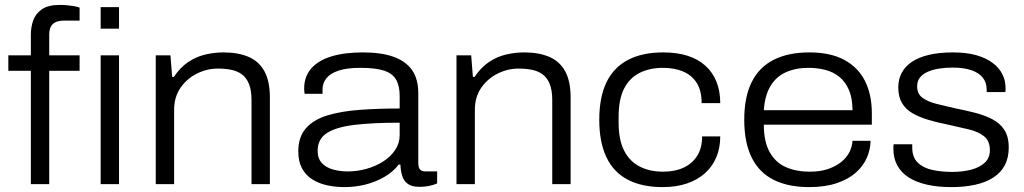

<svg xmlns="http://www.w3.org/2000/svg" viewBox="-20 -752 4183 784"><path d="M106 0V-463H14V-526H106V-611Q106 -641 115.5 -668.5Q125 -696 151 -714Q177 -732 224 -732Q240 -732 254.5 -730.5Q269 -729 281.5 -727Q294 -725 305 -721V-668H243Q211 -668 196 -654Q181 -640 181 -612V-526H305V-463H181V0ZM391 -635V-723H466V-635ZM391 0V-526H466V0Z M616 0V-526H676L683 -438H690Q716 -477 749 -499Q782 -521 819 -529.5Q856 -538 893 -538Q952 -538 994.5 -520Q1037 -502 1059.5 -461.5Q1082 -421 1082 -354V0H1007V-343Q1007 -384 996.5 -409.5Q986 -435 967.5 -448.5Q949 -462 924 -467Q899 -472 870 -472Q825 -472 784 -451.5Q743 -431 717 -393.5Q691 -356 691 -303V0Z M1387 12Q1349 12 1315 4.5Q1281 -3 1254.5 -20Q1228 -37 1213 -65Q1198 -93 1198 -134Q1198 -193 1229.5 -228.5Q1261 -264 1317.5 -281Q1374 -298 1449.5 -303.5Q1525 -309 1612 -309V-360Q1612 -401 1597.5 -426.5Q1583 -452 1548.5 -463.5Q1514 -475 1451 -475Q1396 -475 1362 -463.5Q1328 -452 1312.5 -432Q1297 -412 1297 -388V-369H1224Q1223 -374 1222.5 -379Q1222 -384 1222 -391Q1222 -439 1250.5 -472Q1279 -505 1332.5 -521.5Q1386 -538 1462 -538Q1536 -538 1586 -520.5Q1636 -503 1662 -466.5Q1688 -430 1688 -371V-88Q1688 -68 1695 -60Q1702 -52 1719 -52H1765V-3Q1749 4 1730.5 7.5Q1712 11 1694 11Q1662 11 1645.5 -1Q1629 -13 1622.5 -33.5Q1616 -54 1615 -80H1608Q1585 -50 1549.5 -29.5Q1514 -9 1472.5 1.5Q1431 12 1387 12ZM1400 -52Q1438 -52 1476 -62.5Q1514 -73 1544.5 -92.5Q1575 -112 1593.5 -139.5Q1612 -167 1612 -200V-251Q1501 -251 1426.5 -242Q1352 -233 1314.5 -208.5Q1277 -184 1277 -136Q1277 -105 1294 -86.5Q1311 -68 1339.5 -60Q1368 -52 1400 -52Z M1844 0V-526H1904L1911 -438H1918Q1944 -477 1977 -499Q2010 -521 2047 -529.5Q2084 -538 2121 -538Q2180 -538 2222.5 -520Q2265 -502 2287.5 -461.5Q2310 -421 2310 -354V0H2235V-343Q2235 -384 2224.5 -409.5Q2214 -435 2195.5 -448.5Q2177 -462 2152 -467Q2127 -472 2098 -472Q2053 -472 2012 -451.5Q1971 -431 1945 -393.5Q1919 -356 1919 -303V0Z M2686 12Q2601 12 2543 -18.5Q2485 -49 2456 -110.5Q2427 -172 2427 -263Q2427 -354 2456 -415Q2485 -476 2543.5 -507Q2602 -538 2688 -538Q2744 -538 2787 -524.5Q2830 -511 2860 -484Q2890 -457 2905.5 -418.5Q2921 -380 2921 -331H2845Q2845 -382 2825 -413.5Q2805 -445 2769.5 -460Q2734 -475 2687 -475Q2634 -475 2593 -455Q2552 -435 2529 -391.5Q2506 -348 2506 -274V-252Q2506 -181 2528.5 -137Q2551 -93 2592 -72Q2633 -51 2688 -51Q2736 -51 2771.5 -67.5Q2807 -84 2827 -116Q2847 -148 2847 -195H2921Q2921 -148 2905 -110Q2889 -72 2859 -45Q2829 -18 2785.5 -3Q2742 12 2686 12Z M3283 12Q3199 12 3139.5 -17.5Q3080 -47 3049.5 -108.5Q3019 -170 3019 -263Q3019 -356 3049.5 -417Q3080 -478 3139.5 -508Q3199 -538 3285 -538Q3371 -538 3427.5 -507.5Q3484 -477 3512 -421.5Q3540 -366 3540 -290V-243H3099Q3099 -174 3122.5 -131.5Q3146 -89 3188 -70Q3230 -51 3287 -51Q3330 -51 3361.5 -62Q3393 -73 3415 -90.5Q3437 -108 3448.5 -131Q3460 -154 3461 -177H3535Q3534 -141 3519.5 -107.5Q3505 -74 3474.5 -47Q3444 -20 3396.5 -4Q3349 12 3283 12ZM3099 -302H3461Q3461 -351 3446.5 -384.5Q3432 -418 3407.5 -438Q3383 -458 3350.5 -466.5Q3318 -475 3282 -475Q3229 -475 3189 -457Q3149 -439 3126 -400.5Q3103 -362 3099 -302Z M3864 12Q3809 12 3765 2Q3721 -8 3690.5 -27.5Q3660 -47 3644 -76.5Q3628 -106 3628 -144Q3628 -149 3628 -154Q3628 -159 3629 -163H3705Q3705 -159 3705 -155.5Q3705 -152 3705 -149Q3705 -110 3727.5 -88Q3750 -66 3787.5 -58Q3825 -50 3868 -50Q3910 -50 3945 -59Q3980 -68 4001 -87.5Q4022 -107 4022 -139Q4022 -176 3999 -195Q3976 -214 3936.5 -223.5Q3897 -233 3847 -244Q3806 -252 3769.5 -263Q3733 -274 3705.5 -290Q3678 -306 3663 -331.5Q3648 -357 3648 -395Q3648 -428 3662 -454.5Q3676 -481 3703.5 -499.5Q3731 -518 3773 -528Q3815 -538 3871 -538Q3927 -538 3967 -526.5Q4007 -515 4033.5 -495Q4060 -475 4073 -449Q4086 -423 4086 -393Q4086 -389 4086 -385Q4086 -381 4085 -376H4009V-385Q4009 -415 3993 -435Q3977 -455 3946 -465.5Q3915 -476 3870 -476Q3841 -476 3815 -472Q3789 -468 3768.5 -459Q3748 -450 3736.5 -435.5Q3725 -421 3725 -399Q3725 -369 3746.5 -353Q3768 -337 3803.5 -328Q3839 -319 3879 -310Q3920 -302 3959.5 -292Q3999 -282 4030.5 -266Q4062 -250 4080.5 -222.5Q4099 -195 4099 -150Q4099 -108 4083 -77.5Q4067 -47 4036 -27Q4005 -7 3961.5 2.5Q3918 12 3864 12Z"/></svg>

Font: Archivo SemiExpanded Light
Style: Regular
Weight: 300
Width: 6
Designer: Hector Gatti
Foundry: Omnibus-Type
Version: Version 2.001